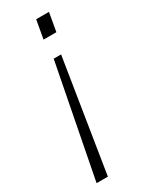

<svg xmlns="http://www.w3.org/2000/svg" viewBox="-183 -566 599 765"><g transform="rotate(-30 116.5 -183.0)"><path d="M17 160 117 -355H151L69 160ZM120 -441 135 -526H194L179 -441Z"/></g></svg>

Font: Archivo ExtraCondensed Thin
Style: Italic
Weight: 250
Width: 2
Italic angle: -10°
Designer: Hector Gatti
Foundry: Omnibus-Type
Version: Version 2.001